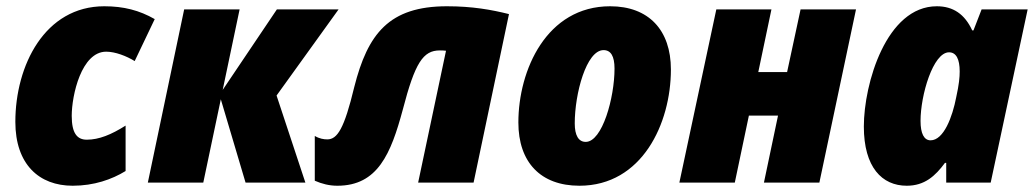

<svg xmlns="http://www.w3.org/2000/svg" viewBox="-20 -583 3301 613"><path d="M212 10C280 10 337 -10 381 -37V-182C335 -153 296 -137 257 -137C226 -137 209 -158 209 -213C209 -279 240 -418 319 -418C348 -418 384 -404 410 -388L474 -522C425 -550 375 -563 313 -563C123 -563 29 -374 29 -194C29 -58 105 10 212 10Z M452 0H629L685 -266L764 0H955L863 -278L1061 -553H864L691 -296L745 -553H568Z M1057 10C1186 10 1228 -92 1266 -233C1305 -383 1331 -422 1384 -422C1390 -422 1397 -422 1404 -421L1315 0H1492L1605 -538C1549 -552 1488 -563 1407 -563C1222 -563 1154 -475 1111 -305C1079 -172 1057 -138 1025 -138C1014 -138 1000 -140 985 -149V-6C1008 4 1031 10 1057 10Z M1830 10C2030 10 2122 -189 2122 -361C2122 -487 2051 -563 1928 -563C1725 -563 1635 -359 1635 -192C1635 -65 1706 10 1830 10ZM1850 -130C1827 -130 1815 -151 1815 -189C1815 -284 1852 -423 1907 -423C1930 -423 1942 -404 1942 -364C1942 -271 1903 -130 1850 -130Z M2149 0H2326L2371 -214H2464L2419 0H2596L2713 -553H2536L2493 -353H2401L2443 -553H2267Z M2875 10C2932 10 2966 -21 2997 -63H3001V0H3143L3261 -553H3114L3088 -486H3084C3060 -538 3023 -563 2971 -563C2810 -563 2738 -316 2738 -179C2738 -49 2796 10 2875 10ZM2951 -135C2930 -135 2919 -157 2919 -197C2919 -279 2959 -416 3010 -416C3033 -416 3044 -394 3044 -355C3044 -336 3042 -314 3033 -273C3021 -210 2993 -135 2951 -135Z"/></svg>

Font: Noto Sans UI SemiCondensed Black
Style: Italic
Weight: 900
Width: 4
Italic angle: -372°
Designer: Monotype Design Team
Foundry: Monotype Imaging Inc.
Version: Version 1.901